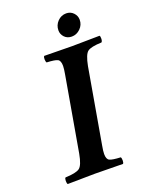

<svg xmlns="http://www.w3.org/2000/svg" viewBox="-151 -889 754 970"><g transform="rotate(-20 226.0 -404.5)"><path d="M271 -122.1Q265.6 -93.3 265.6 -77.1Q265.6 -49.3 280 -42.2Q294.4 -35.2 338.9 -33.2Q342.8 -28.3 342.8 -15.1Q342.8 -2 337.9 2Q237.8 0 188 0Q139.2 0 41 2Q37.1 -2.9 37.1 -15.9Q37.1 -28.8 42 -33.2Q99.1 -35.2 118.2 -49.1Q137.2 -63 147.9 -122.1L217.8 -522.9Q222.7 -549.8 223.1 -566.9Q223.1 -595.7 209 -602.8Q194.8 -609.9 150.9 -611.8Q147 -616.7 146.5 -629.4Q146 -642.1 150.9 -647Q251 -645 300.8 -645Q349.6 -645 448.2 -647Q452.1 -643.1 451.7 -629.6Q451.2 -616.2 445.8 -611.8Q388.7 -609.9 370.4 -595.9Q352.1 -582 340.8 -522.9ZM262.2 -743.2Q262.2 -771 281.5 -791Q300.8 -811 328.1 -811Q351.1 -811 366.5 -794.9Q381.8 -778.8 381.8 -757.8Q381.8 -730 361.8 -710.4Q341.8 -690.9 315.9 -690.9Q292 -690.9 277.1 -706.5Q262.2 -722.2 262.2 -743.2Z"/></g></svg>

Font: Linux Libertine
Style: Semibold Italic
Weight: 600
Italic angle: -11.5°
Designer: Philipp H. Poll
Foundry: Philipp H. Poll
Version: Version 5.1.2 ; ttfautohint (v0.9)